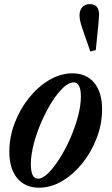

<svg xmlns="http://www.w3.org/2000/svg" viewBox="-20 -884 532 915"><path d="M166.5 10.5Q99.5 10.5 62 -34.8Q24.5 -80 24.5 -161Q24.5 -230.5 49.8 -297Q75 -363.5 118 -417.2Q161 -471 214.8 -502.8Q268.5 -534.5 325 -534.5Q392 -534.5 429.2 -489.2Q466.5 -444 466.5 -362.5Q466.5 -293.5 441.2 -227Q416 -160.5 373.2 -107Q330.5 -53.5 276.8 -21.5Q223 10.5 166.5 10.5ZM161 -32.5Q183 -32.5 210 -59Q237 -85.5 264.2 -128.8Q291.5 -172 314.5 -224Q337.5 -276 351.5 -328.5Q365.5 -381 365.5 -424.5Q365.5 -456 357 -473.8Q348.5 -491.5 330.5 -491.5Q308 -491.5 280.8 -465.8Q253.5 -440 226.5 -397Q199.5 -354 177 -302.2Q154.5 -250.5 140.8 -198Q127 -145.5 127 -101Q127 -68.5 135.2 -50.5Q143.5 -32.5 161 -32.5ZM410.5 -638.5 377 -735Q367 -763 363 -779.8Q359 -796.5 359 -811Q359 -835.5 372.5 -850Q386 -864.5 407.5 -864.5Q452 -864.5 452 -814.5Q452 -806 451 -794.5Q450 -783 449 -770L436.5 -645.5Z"/></svg>

Font: Libre Caslon Condensed SemiBold Italic
Style: Regular
Weight: 600
Italic angle: -22.583°
Designer: Pablo Impallari, Rodrigo Fuenzalida, Katja Schimmel, Ertekin Erdin
Foundry: Pablo Impallari, Rodrigo Fuenzalida
Version: Version 2.000; ttfautohint (v1.8.4.7-5d5b);gftools[0.9.33]